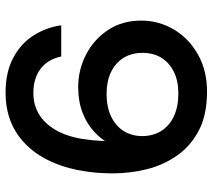

<svg xmlns="http://www.w3.org/2000/svg" viewBox="-57 -695 764 690"><g transform="rotate(90 325.0 -350.0)"><path d="M313 12Q239 12 187 -16Q135 -44 106.5 -90Q78 -136 71 -188H183Q193 -140 227 -114Q261 -88 314 -88Q399 -88 446 -166Q493 -244 486 -405L497 -363Q482 -333 453.5 -306.5Q425 -280 384.5 -264.5Q344 -249 293 -249Q231 -249 176.5 -277Q122 -305 88 -356Q54 -407 54 -476Q54 -538 85.5 -592Q117 -646 175 -679Q233 -712 309 -712Q392 -712 448 -683Q504 -654 538.5 -605Q573 -556 588 -496Q603 -436 603 -374Q603 -258 569 -171Q535 -84 470 -36Q405 12 313 12ZM317 -351Q364 -351 398 -367Q432 -383 450.5 -412Q469 -441 469 -479Q469 -518 450.5 -547.5Q432 -577 397.5 -593Q363 -609 316 -609Q271 -609 238.5 -593Q206 -577 188 -548.5Q170 -520 170 -480Q170 -440 188.5 -411Q207 -382 240 -366.5Q273 -351 317 -351Z"/></g></svg>

Font: Host Grotesk SemiBold
Style: Regular
Weight: 600
Designer: Doukan Karapınar
Foundry: Element Type
Version: Version 1.003